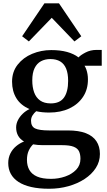

<svg xmlns="http://www.w3.org/2000/svg" viewBox="-20 -867 646 1154"><path d="M275 267.5Q213.5 267.5 167.8 257Q122 246.5 91.2 226.5Q60.5 206.5 45 178Q29.5 149.5 29.5 113Q29.5 81.5 42.2 55.8Q55 30 76.8 11.8Q98.5 -6.5 124.5 -16.5Q101 -30 89 -51.2Q77 -72.5 77 -101Q77 -123.5 87.8 -144.8Q98.5 -166 116.8 -183.5Q135 -201 157.5 -211.5Q104.5 -234 78.5 -276.5Q52.5 -319 52.5 -376Q52.5 -435.5 86 -478.2Q119.5 -521 173.2 -543.5Q227 -566 288 -566Q342 -566 383 -554.8Q424 -543.5 452 -522Q463 -535 493.2 -551Q523.5 -567 560 -567H591.5V-472H488Q494.5 -462 499 -449Q503.5 -436 506 -421.2Q508.5 -406.5 508.5 -390.5Q509 -330 479.2 -285Q449.5 -240 397 -215.2Q344.5 -190.5 275.5 -190.5Q254.5 -190.5 234.8 -192.5Q215 -194.5 197.5 -198.5Q184 -187 175.2 -172.8Q166.5 -158.5 166.5 -141.5Q166.5 -107 191.2 -95Q216 -83 275.5 -83H388Q453.5 -83 496 -66.5Q538.5 -50 559.5 -18.2Q580.5 13.5 580.5 58.5Q580.5 104.5 556 142.5Q531.5 180.5 489 208.5Q446.5 236.5 391.5 252Q336.5 267.5 275 267.5ZM286.5 208Q331 208 371.5 194Q412 180 437.8 153.2Q463.5 126.5 463.5 87.5Q463.5 60.5 454.8 42.2Q446 24 422.2 14.8Q398.5 5.5 354 5.5H238Q222 5.5 207 4.2Q192 3 179 0.5Q162.5 16.5 152.2 39.5Q142 62.5 142 94Q142 129.5 156.8 155Q171.5 180.5 203 194.2Q234.5 208 286.5 208ZM285 -245.5Q340 -245.5 364.8 -280.8Q389.5 -316 389.5 -381Q389.5 -425.5 377.5 -454.5Q365.5 -483.5 341.8 -497.8Q318 -512 283 -512Q250.5 -512 226 -498.8Q201.5 -485.5 187.8 -457.2Q174 -429 174 -383.5Q174 -343 185.2 -311.8Q196.5 -280.5 221 -263Q245.5 -245.5 285 -245.5ZM153.5 -618 113 -649 247 -847H334.5L468.5 -649L427.5 -618L291 -760Z"/></svg>

Font: Merriweather 28pt SemiBold
Style: Regular
Weight: 600
Version: Version 2.100